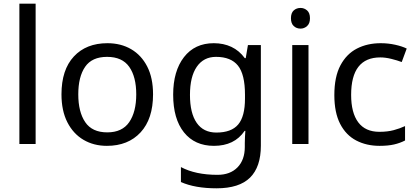

<svg xmlns="http://www.w3.org/2000/svg" viewBox="-20 -780 2256 1040"><path d="M173 0H85V-760H173Z M809 -269Q809 -136 741.5 -63Q674 10 559 10Q488 10 432.5 -22.5Q377 -55 345 -117.5Q313 -180 313 -269Q313 -402 380 -474Q447 -546 562 -546Q635 -546 690.5 -513.5Q746 -481 777.5 -419.5Q809 -358 809 -269ZM404 -269Q404 -174 441.5 -118.5Q479 -63 561 -63Q642 -63 680 -118.5Q718 -174 718 -269Q718 -364 680 -418Q642 -472 560 -472Q478 -472 441 -418Q404 -364 404 -269Z M1138 -546Q1191 -546 1233.5 -526Q1276 -506 1306 -465H1311L1323 -536H1393V9Q1393 124 1334.5 182Q1276 240 1153 240Q1095 240 1046.5 231.5Q998 223 960 206V125Q1039 167 1158 167Q1227 167 1266.5 126.5Q1306 86 1306 16V-5Q1306 -17 1307 -39.5Q1308 -62 1309 -71H1305Q1277 -30 1235.5 -10Q1194 10 1139 10Q1035 10 976.5 -63Q918 -136 918 -267Q918 -395 976.5 -470.5Q1035 -546 1138 -546ZM1150 -472Q1083 -472 1046 -418.5Q1009 -365 1009 -266Q1009 -167 1045.5 -114.5Q1082 -62 1152 -62Q1233 -62 1270 -105.5Q1307 -149 1307 -246V-267Q1307 -377 1269 -424.5Q1231 -472 1150 -472Z M1651 -536V0H1563V-536ZM1608 -737Q1628 -737 1643.5 -723.5Q1659 -710 1659 -681Q1659 -653 1643.5 -639Q1628 -625 1608 -625Q1586 -625 1571 -639Q1556 -653 1556 -681Q1556 -710 1571 -723.5Q1586 -737 1608 -737Z M2036 10Q1965 10 1909.5 -19Q1854 -48 1822.5 -109Q1791 -170 1791 -265Q1791 -364 1824 -426Q1857 -488 1913.5 -517Q1970 -546 2042 -546Q2083 -546 2121 -537.5Q2159 -529 2183 -517L2156 -444Q2132 -453 2100 -461Q2068 -469 2040 -469Q1882 -469 1882 -266Q1882 -169 1920.5 -117.5Q1959 -66 2035 -66Q2079 -66 2112.5 -75Q2146 -84 2174 -97V-19Q2147 -5 2114.5 2.5Q2082 10 2036 10Z"/></svg>

Font: Noto Sans Tangsa
Style: Regular
Weight: 400
Designer: David Williams
Foundry: Google LLC
Version: Version 1.504